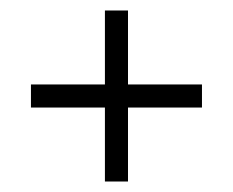

<svg xmlns="http://www.w3.org/2000/svg" viewBox="-20 -501 444 366"><path d="M224 -296V-155H180V-296H39V-340H180V-481H224V-340H365V-296Z"/></svg>

Font: Judson
Style: Regular
Weight: 400
Version: Version 20110429